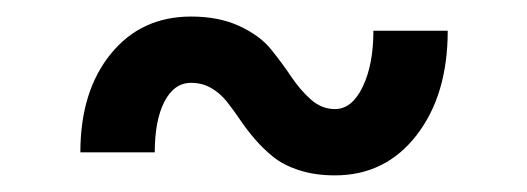

<svg xmlns="http://www.w3.org/2000/svg" viewBox="-20 -374 637 232"><path d="M384.8 -162.1Q360.8 -162.1 341.8 -168.2Q322.8 -174.3 310.3 -184.3Q297.9 -194.3 287.8 -206.1Q277.8 -217.8 269.8 -229.7Q261.7 -241.7 253.7 -251.7Q245.6 -261.7 234.9 -267.8Q224.1 -273.9 210.9 -273.9Q190.4 -273.9 178.7 -251.2Q167 -228.5 167 -189.9H77.1Q77.1 -263.7 113.8 -308.8Q150.4 -354 210.9 -354Q244.6 -354 269.3 -342.5Q293.9 -331.1 307.4 -314.5Q320.8 -297.9 331.8 -281.5Q342.8 -265.1 355.7 -253.7Q368.7 -242.2 384.8 -242.2Q405.3 -242.2 418.2 -269Q431.2 -295.9 431.2 -336.9H521Q521 -259.3 483.4 -210.7Q445.8 -162.1 384.8 -162.1Z"/></svg>

Font: HK Grotesk Legacy
Style: Bold
Weight: 700
Designer: Alfredo Marco Pradil
Foundry: Hanken Design Co.
Version: Version 2.022;PS 002.022;hotconv 1.0.88;makeotf.lib2.5.64775